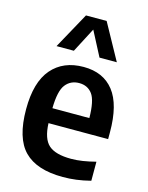

<svg xmlns="http://www.w3.org/2000/svg" viewBox="-122 -884 746 969"><g transform="rotate(15 251.0 -399.0)"><path d="M302 10Q165.5 10 100.2 -56Q35 -122 35 -273.5Q35 -414.5 95 -484.2Q155 -554 261.5 -554Q364.5 -554 419.2 -484Q474 -414 474 -270V-234H162.5Q165.5 -153 201.2 -121.2Q237 -89.5 318.5 -89.5Q348 -89.5 379.8 -94.5Q411.5 -99.5 446.5 -108.5V-9Q407 1 372.2 5.5Q337.5 10 302 10ZM260.5 -469.5Q216 -469.5 189.8 -436.2Q163.5 -403 162 -312H355Q354 -403 329.5 -436.2Q305 -469.5 260.5 -469.5ZM101 -620 204.5 -808H312.5L416 -620H325.5L258.5 -748.5L191.5 -620Z"/></g></svg>

Font: Encode Sans SemiCondensed SemiCondensed SemiBold
Style: Regular
Weight: 600
Width: 4
Designer: Multiple Designers
Foundry: Impallari Type
Version: Version 3.000; ttfautohint (v1.8.3) -l 8 -r 50 -G 200 -x 14 